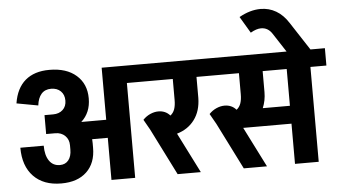

<svg xmlns="http://www.w3.org/2000/svg" viewBox="-58 -1012 1962 1113"><g transform="rotate(-5 923.0 -456.0)"><path d="M777 -552H685V0H547V-245H456L457 -222V-195Q457 -106 404 -55.5Q351 -5 257 -5H256Q153 -5 95 -65Q37 -125 37 -232H173Q173 -176 195 -144Q217 -112 257 -112Q289 -112 307 -134.5Q325 -157 325 -196V-221Q325 -255 303 -276.5Q281 -298 246 -298H244H193V-408H243Q278 -408 299.5 -428Q321 -448 321 -482Q321 -516 300 -536.5Q279 -557 244 -557Q208 -557 187.5 -533.5Q167 -510 162 -467L37 -490Q51 -578 103.5 -622.5Q156 -667 243 -667H244Q343 -667 400 -617Q457 -567 457 -483V-482Q457 -400 402 -350H547V-653H777Z M1167 -653V-552H1090V-430Q1089 -354 1051.5 -303.5Q1014 -253 949 -234L1067 0H932L796 -271L762 -331Q781 -351 805 -361.5Q829 -372 852 -372Q894 -372 920 -342Q937 -355 944.5 -376.5Q952 -398 952 -430V-552H707V-653Z M1846 -552H1753V0H1615V-234H1335H1334L1452 0H1317L1181 -271L1147 -331Q1166 -351 1190 -361.5Q1214 -372 1237 -372Q1279 -372 1305 -342Q1322 -355 1329.5 -376.5Q1337 -398 1337 -430V-552H1092V-653H1846ZM1615 -338V-552H1475V-430Q1475 -381 1457 -338Z M1762 -653H1623L1552 -762Q1528 -800 1487 -800Q1460 -800 1426 -780L1369 -876Q1433 -912 1494 -912Q1543 -912 1584 -888Q1625 -864 1655 -817Z"/></g></svg>

Font: Akshar SemiBold
Style: Regular
Weight: 600
Designer: Tall Chai
Foundry: Tall Chai
Version: Version 1.000